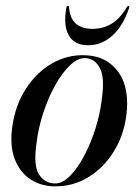

<svg xmlns="http://www.w3.org/2000/svg" viewBox="-20 -634 478 662"><path d="M274 -443.5Q349 -441 388.8 -384.5Q428.5 -328 415 -231.5Q405.5 -164.5 371.5 -110.2Q337.5 -56 285.8 -23.8Q234 8.5 170 8.5Q122.5 8.5 85.8 -15.2Q49 -39 31 -85Q13 -131 22.5 -198Q33 -272 69.5 -328.2Q106 -384.5 159.2 -415.2Q212.5 -446 274 -443.5ZM170.5 -1.5Q196 -1.5 222 -28Q248 -54.5 270.8 -97.8Q293.5 -141 309.2 -191.2Q325 -241.5 330.5 -288.5Q342 -364.5 325 -398Q308 -431.5 276 -433.5Q249.5 -435.5 222 -409.5Q194.5 -383.5 170.2 -340Q146 -296.5 129 -244.2Q112 -192 106 -141Q94.5 -61.5 115 -31.5Q135.5 -1.5 170.5 -1.5ZM298.5 -534.5Q335.5 -534.5 364.5 -552Q393.5 -569.5 416.5 -608Q419.5 -613.5 422.5 -613.5Q427 -613.5 425 -606Q404.5 -545 367.8 -511.5Q331 -478 284 -478Q237 -478 217.5 -511.5Q198 -545 208.5 -606Q209.5 -613.5 214 -613.5Q218 -613.5 218 -608Q222 -568 243 -551.2Q264 -534.5 298.5 -534.5Z"/></svg>

Font: Fraunces 144pt
Style: Italic
Weight: 400
Italic angle: -16°
Version: Version 1.000;[b76b70a41]